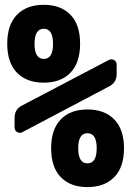

<svg xmlns="http://www.w3.org/2000/svg" viewBox="-20 -760 540 790"><path d="M460 -455.1Q460 -419.9 428.7 -404.3L71.3 -215.8Q60.5 -210.9 50.3 -216.8Q40 -222.7 40 -235.4V-275.4Q40 -310.5 71.3 -326.2L428.7 -513.7Q439.5 -518.6 449.7 -512.7Q460 -506.8 460 -495.1ZM198.2 -579.6Q198.2 -641.6 160.2 -641.6Q122.1 -641.6 122.1 -579.6Q122.1 -517.6 160.2 -517.6Q198.2 -517.6 198.2 -579.6ZM270 -460.9Q230.5 -419.9 160.2 -419.9Q89.8 -419.9 49.8 -460.9Q9.8 -502 9.8 -580.1Q9.8 -658.2 49.8 -699.2Q89.8 -740.2 160.2 -740.2Q230.5 -740.2 270 -699.2Q309.6 -658.2 309.6 -580.1Q309.6 -502 270 -460.9ZM301.8 -149.9Q301.8 -87.9 339.8 -87.9Q377.9 -87.9 377.9 -149.9Q377.9 -211.9 339.8 -211.9Q301.8 -211.9 301.8 -149.9ZM230 -268.6Q269.5 -309.6 339.8 -309.6Q410.2 -309.6 450.2 -268.6Q490.2 -227.5 490.2 -149.9Q490.2 -72.3 450.2 -31.2Q410.2 9.8 339.8 9.8Q269.5 9.8 230 -31.2Q190.4 -72.3 190.4 -149.9Q190.4 -227.5 230 -268.6Z"/></svg>

Font: Rounded-L Mgen+ 1m bold
Style: Bold
Weight: 700
Designer: [Source Han Sans]
Ryoko NISHIZUKA  (kana & ideographs); Paul D. Hunt (Latin, Greek & Cyrillic); Wenlong ZHANG  (bopomofo
Version: Version 1.059.20150602